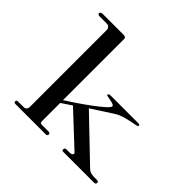

<svg xmlns="http://www.w3.org/2000/svg" viewBox="-166 -868 1050 1050"><g transform="rotate(45 359.5 -343.0)"><path d="M462.4 -365.3C462.4 -341.6 298 -229.7 247.5 -199V-671.3C247.5 -683.2 239.6 -686.1 226.7 -686.1H68.3C57.4 -686.1 50.5 -681.2 50.5 -674.3C50.5 -667.3 57.4 -664.4 67.3 -664.4H120.8C134.7 -664.4 145.5 -654.5 145.5 -638.6V-42.6C145.5 -31.7 138.6 -19.8 120.8 -19.8H81.2C71.3 -19.8 67.3 -18.8 67.3 -9.9C67.3 -4 69.3 0 77.2 0H311.9C319.8 0 325.7 -3 325.7 -11.9C325.7 -18.8 319.8 -21.8 311.9 -21.8H266.3C253.5 -21.8 247.5 -22.8 247.5 -35.6V-177.2C261.4 -186.1 280.2 -200 306.9 -216.8L493.1 -42.6C503 -35.6 497 -21.8 477.2 -21.8H450.5C442.6 -21.8 438.6 -16.8 438.6 -9.9C438.6 -5.9 437.6 0 447.5 0H686.1C696 0 700 -4 700 -11.9C700 -18.8 696 -21.8 686.1 -21.8H667.3C642.6 -21.8 628.7 -27.7 618.8 -37.6L379.2 -267.3L500 -345.5C532.7 -367.3 577.2 -375.2 623.8 -384.2C637.6 -387.1 639.6 -387.1 639.6 -393.1C639.6 -399 637.6 -401 623.8 -401H415.8C405.9 -401 398 -399 398 -391.1C398 -382.3 462.4 -383.9 462.4 -365.3Z"/></g></svg>

Font: Biblismive
Style: Regular
Weight: 400
Designer: Susan Drake
Foundry: Susan Drake
Version: Version 1.0; ttfautohint (v1.8.4.7-5d5b)